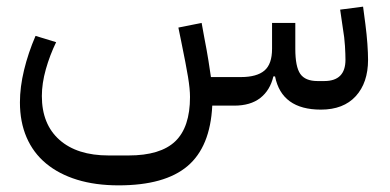

<svg xmlns="http://www.w3.org/2000/svg" viewBox="-20 -318 1173 578"><path d="M946 12Q828 12 808 -88H803Q793 -46 763.5 -23Q734 0 685 0H619Q613 124 544.5 182Q476 240 337 240Q267 240 212 223Q157 206 118.5 174Q80 142 60 95.5Q40 49 40 -10Q40 -56 52.5 -107.5Q65 -159 87 -210L149 -191Q130 -152 118 -109.5Q106 -67 106 -29Q106 56 159 103Q212 150 307 150H367Q463 150 507.5 107.5Q552 65 552 -26Q552 -50 546 -86.5Q540 -123 526 -191L517 -235L587 -249L595 -205Q603 -164 607.5 -135.5Q612 -107 615 -86H705Q753 -86 776 -105.5Q799 -125 799 -171V-249H869V-171Q869 -117 884 -95.5Q899 -74 936 -74H956Q1020 -74 1020 -138Q1020 -154 1018.5 -179.5Q1017 -205 1012 -234L1004 -289L1073 -298L1080 -245Q1084 -214 1086 -186Q1088 -158 1088 -138Q1088 -69 1051 -28.5Q1014 12 946 12Z"/></svg>

Font: IBM Plex Sans Arabic
Style: Regular
Weight: 400
Designer: Mike Abbink, Paul van der Laan, Pieter van Rosmalen, Wael Morcos, Khajak Apelian
Foundry: Bold Monday
Version: Version 1.1